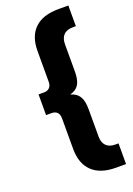

<svg xmlns="http://www.w3.org/2000/svg" viewBox="-174 -806 739 1065"><g transform="rotate(-20 195.5 -274.0)"><path d="M318 194Q225 194 177 147.5Q129 101 129 15V-166Q129 -190 117 -201.5Q105 -213 85 -213H52V-335H85Q105 -335 117 -347Q129 -359 129 -382V-563Q129 -650 177 -696Q225 -742 318 -742H376V-620H358Q322 -620 303.5 -601Q285 -582 285 -546V-386Q285 -342 273 -317Q261 -292 235.5 -281Q210 -270 170 -265V-283Q210 -279 235.5 -267.5Q261 -256 273 -231Q285 -206 285 -162V-2Q285 34 303.5 53Q322 72 358 72H376V194Z"/></g></svg>

Font: Montserrat Thin
Style: Bold
Weight: 700
Version: Version 9.000